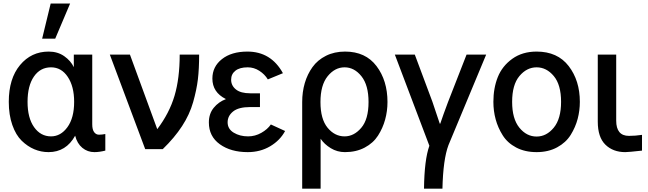

<svg xmlns="http://www.w3.org/2000/svg" viewBox="-20 -869 3779 1119"><path d="M31.2 -275.4Q31.2 -411.1 96.7 -489.7Q162.1 -568.4 263.7 -568.4Q316.4 -568.4 354.5 -541.5Q392.6 -514.6 410.2 -477.5V-550.8H517.6V-144.5Q517.6 -113.3 528.8 -98.6Q540 -84 556.6 -84Q574.2 -84 593.8 -87.9V8.8Q558.6 17.6 530.3 17.6Q490.2 17.6 460 -7.3Q429.7 -32.2 418 -78.1Q365.2 17.6 262.7 17.6Q219.7 17.6 180.2 1Q140.6 -15.6 106.4 -48.8Q72.3 -82 51.8 -140.6Q31.2 -199.2 31.2 -275.4ZM140.6 -275.4Q140.6 -181.6 178.7 -127.9Q216.8 -74.2 277.3 -74.2Q334 -74.2 373 -127.9Q412.1 -181.6 412.1 -275.4Q412.1 -365.2 375 -420.9Q337.9 -476.6 277.3 -476.6Q214.8 -476.6 177.7 -422.9Q140.6 -369.1 140.6 -275.4ZM225.6 -643.6 275.4 -848.6H388.7L301.8 -643.6Z M620.1 -550.8H737.3L896.5 -116.2Q966.8 -209 997.1 -310.5Q1027.3 -412.1 1027.3 -550.8H1140.6Q1140.6 -467.8 1133.3 -406.7Q1126 -345.7 1105.5 -273.4Q1085 -201.2 1041 -133.8Q997.1 -66.4 928.7 0H826.2Z M1197.3 -155.3Q1197.3 -206.1 1225.6 -240.7Q1253.9 -275.4 1295.9 -291V-292Q1217.8 -331.1 1217.8 -411.1Q1217.8 -480.5 1273.4 -524.4Q1329.1 -568.4 1421.9 -568.4Q1559.6 -568.4 1628.9 -442.4L1541 -406.2Q1522.5 -436.5 1491.2 -456.5Q1460 -476.6 1423.8 -476.6Q1377 -476.6 1352.1 -457Q1327.1 -437.5 1327.1 -404.3Q1327.1 -370.1 1355 -347.7Q1382.8 -325.2 1438.5 -325.2H1495.1V-245.1H1438.5Q1370.1 -245.1 1338.4 -219.2Q1306.6 -193.4 1306.6 -156.2Q1306.6 -117.2 1342.3 -95.7Q1377.9 -74.2 1425.8 -74.2Q1466.8 -74.2 1502.9 -94.7Q1539.1 -115.2 1558.6 -143.6L1641.6 -105.5Q1612.3 -50.8 1554.7 -16.6Q1497.1 17.6 1423.8 17.6Q1325.2 17.6 1261.2 -28.3Q1197.3 -74.2 1197.3 -155.3Z M1988.3 -74.2Q2043 -74.2 2085.4 -124Q2127.9 -173.8 2127.9 -274.4Q2127.9 -373 2086.4 -424.8Q2044.9 -476.6 1988.3 -476.6Q1931.6 -476.6 1889.6 -424.8Q1847.7 -373 1847.7 -274.4Q1847.7 -174.8 1889.2 -124.5Q1930.7 -74.2 1988.3 -74.2ZM1741.2 230.5V-274.4Q1741.2 -333 1756.3 -384.8Q1771.5 -436.5 1801.3 -478Q1831.1 -519.5 1879.9 -543.9Q1928.7 -568.4 1991.2 -568.4Q2110.4 -568.4 2174.3 -483.9Q2238.3 -399.4 2238.3 -274.4Q2238.3 -221.7 2224.6 -171.9Q2210.9 -122.1 2183.1 -78.6Q2155.3 -35.2 2105.5 -8.8Q2055.7 17.6 1990.2 17.6Q1945.3 17.6 1907.7 -5.4Q1870.1 -28.3 1848.6 -60.5V230.5Z M2281.2 -550.8H2397.5L2500 -276.4Q2506.8 -256.8 2522 -210.9Q2537.1 -165 2543 -148.4H2545.9Q2561.5 -195.3 2590.8 -273.4L2699.2 -550.8H2813.5L2593.8 -23.4Q2562.5 59.6 2558.6 230.5H2451.2Q2453.1 62.5 2482.4 -19.5Z M2964.8 -275.4Q2964.8 -176.8 3006.8 -125Q3048.8 -73.2 3107.4 -73.2Q3165 -73.2 3207.5 -125Q3250 -176.8 3250 -275.4Q3250 -375 3207.5 -425.8Q3165 -476.6 3107.4 -476.6Q3049.8 -476.6 3007.3 -425.8Q2964.8 -375 2964.8 -275.4ZM2855.5 -275.4Q2855.5 -355.5 2881.3 -419.9Q2907.2 -484.4 2965.8 -526.4Q3024.4 -568.4 3107.4 -568.4Q3229.5 -568.4 3294.4 -483.9Q3359.4 -399.4 3359.4 -275.4Q3359.4 -224.6 3346.7 -176.3Q3334 -127.9 3306.2 -83Q3278.3 -38.1 3227.1 -10.3Q3175.8 17.6 3107.4 17.6Q3039.1 17.6 2988.3 -9.3Q2937.5 -36.1 2909.7 -80.6Q2881.8 -125 2868.7 -173.8Q2855.5 -222.7 2855.5 -275.4Z M3463.9 -160.2V-550.8H3571.3V-166Q3571.3 -77.1 3645.5 -77.1Q3682.6 -77.1 3721.7 -83V8.8Q3642.6 17.6 3624 17.6Q3552.7 17.6 3508.3 -25.9Q3463.9 -69.3 3463.9 -160.2Z"/></svg>

Font: Gothic A1 SemiBold
Style: Regular
Weight: 600
Version: Version 2.50